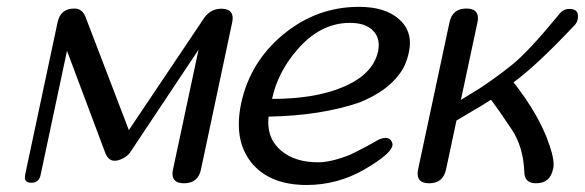

<svg xmlns="http://www.w3.org/2000/svg" viewBox="-20 -525 1676 550"><path d="M555.7 -39.6Q547.4 0 507.3 0Q474.1 0 474.1 -27.3Q474.1 -32.7 475.6 -39.6L548.8 -382.8L355 -91.8Q347.2 -79.1 334 -72.3Q319.8 -64.5 308.6 -64.5Q291 -64.5 282.2 -85.4L171.9 -379.4L96.2 -23.4Q91.8 -1.5 69.8 -1.5Q51.3 -1.5 51.3 -16.6Q51.3 -20 51.8 -23.4L145 -461.4Q153.3 -500.5 192.9 -500.5Q210.4 -500.5 219.7 -486.3Q220.7 -486.3 224.6 -477.5L349.1 -152.3L565.9 -475.1Q584.5 -500 613.8 -500Q646.5 -500 646.5 -473.1Q646.5 -467.8 645 -460.4Z M959.5 -274.4Q1048.3 -310.5 1063 -377.9Q1064.9 -387.2 1064.9 -395.5Q1064.9 -420.4 1048.8 -437Q1027.3 -459.5 982.4 -459.5Q896.5 -459.5 829.6 -380.4Q775.4 -316.9 759.3 -241.7Q880.4 -241.7 959.5 -274.4ZM1064.5 -125Q1076.2 -129.9 1084.5 -129.9Q1099.6 -129.9 1104 -114.3Q1104.5 -112.8 1104.5 -110.8Q1104.5 -109.4 1104 -107.4Q1098.6 -83 1023.9 -39.6Q946.8 4.9 858.4 4.9Q752.4 4.9 700.2 -59.1Q664.1 -104 664.1 -168.5Q664.1 -196.3 670.4 -227.1Q695.8 -347.7 792 -426.8Q887.7 -505.4 1008.3 -505.4Q1084 -505.4 1123.5 -469.7Q1154.3 -442.4 1154.3 -401.9Q1154.3 -389.6 1151.4 -376Q1142.6 -334.5 1122.1 -310.5Q1087.4 -263.2 1010.7 -231.9Q900.9 -193.8 749.5 -190.9Q748.5 -182.6 748.5 -174.3Q748.5 -124 786.1 -92.8Q825.7 -60.1 891.1 -60.1Q928.2 -60.1 982.4 -81.5Q1030.8 -105 1064.5 -125Z M1564 -40Q1555.7 0 1515.6 0Q1481.9 0 1481.9 -33.2Q1479 -104.5 1445.8 -154.3Q1408.2 -210.9 1386.7 -239.3Q1356.9 -220.2 1331.1 -205.6Q1299.8 -186.5 1287.6 -179.7L1257.8 -40Q1249.5 0 1209.5 0Q1176.3 0 1176.3 -27.3Q1176.3 -33.2 1177.7 -40L1267.6 -460.9Q1275.9 -500.5 1315.9 -500.5Q1349.1 -500.5 1349.1 -473.1Q1349.1 -467.8 1347.7 -460.9L1300.3 -238.8Q1323.2 -252.4 1353.5 -271.5Q1399.9 -301.8 1447.3 -339.8Q1494.6 -377.9 1581.5 -483.9Q1593.3 -499.5 1610.8 -499.5Q1635.7 -499.5 1635.7 -479Q1635.7 -475.1 1634.8 -469.7Q1632.8 -458.5 1623 -449.7Q1518.6 -338.9 1451.2 -289.1Q1486.8 -243.7 1512.7 -199.2Q1532.2 -165.5 1545.9 -131.3Q1565.9 -80.6 1565.9 -53.7Q1565.9 -47.9 1564.9 -43Z"/></svg>

Font: inglobal
Style: Italic
Weight: 400
Italic angle: -12°
Designer: Andrey Kochetov, Denis Davydov, Evgeny Yurtaev
Foundry: inglobal
Version: Version 1.00 September 25, 2014, initial release